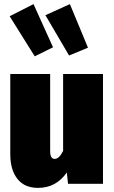

<svg xmlns="http://www.w3.org/2000/svg" viewBox="-20 -894 555 934"><path d="M481 0H311L305 -55Q253 20 165 20Q99 20 64.5 -24Q30 -68 30 -144V-534H224V-159Q224 -121 246 -121Q268 -121 287 -160V-534H481ZM143 -874 238 -664 149 -620 27 -815ZM320 -874 408 -662 316 -624 201 -820Z"/></svg>

Font: Fira Sans Condensed Black
Style: Regular
Weight: 900
Width: 3
Designer: Carrois Corporate & Edenspiekermann AG
Foundry: Carrois Corporate GbR & Edenspiekermann AG
Version: Version 4.203